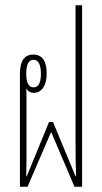

<svg xmlns="http://www.w3.org/2000/svg" viewBox="-20 -712 389 732"><path d="M56 0V-431Q56 -504 107 -504Q158 -504 158 -431Q158 -397 144.5 -377.5Q131 -358 108 -358Q91 -358 80 -374Q81 -360 81 -338V-178Q81 -129 81 -99Q81 -69 80 -40H82L167 -247H182L268 -40H270Q269 -69 268.5 -99Q268 -129 268 -178V-692H293V0H264L175 -209L85 0ZM108 -379Q136 -379 136 -431Q136 -456 129 -470Q122 -484 108 -484Q80 -484 80 -431Q80 -379 108 -379Z"/></svg>

Font: Noto Sans Thai Looped UI Condensed Thin
Style: Regular
Weight: 100
Width: 3
Designer: Cadson Demak Team
Foundry: Cadson Demak Co., Ltd.
Version: Version 1.000; ttfautohint (v1.8.4.7-5d5b)